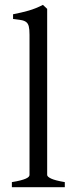

<svg xmlns="http://www.w3.org/2000/svg" viewBox="-20 -777 311 797"><path d="M29.3 0V-21Q50.3 -24.4 64.5 -28.1Q78.6 -31.7 86.9 -35.4Q95.2 -39.1 98.9 -43Q102.5 -46.9 102.5 -50.8V-632.8Q102.5 -654.8 99.6 -667Q96.7 -679.2 88.9 -685.3Q81.1 -691.4 67.9 -693.6Q54.7 -695.8 34.2 -698.2V-717.8Q69.3 -724.6 98.6 -732.9Q127.9 -741.2 158.2 -756.8L175.8 -740.2V-50.8Q175.8 -43.5 192.4 -35.6Q209 -27.8 249 -21V0Z"/></svg>

Font: Gentium
Style: Regular
Weight: 400
Designer: J. Victor Gaultney
Version: Version 1.03; 2011; OFL 1.1 release